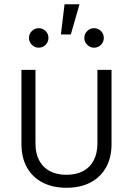

<svg xmlns="http://www.w3.org/2000/svg" viewBox="-20 -867 621 896"><path d="M290 9.3Q225.6 9.3 178.5 -15.4Q131.3 -40 105.7 -85.7Q80.1 -131.3 80.1 -194.8V-541H145.5V-197.8Q145.5 -151.4 162.8 -118.4Q180.2 -85.4 212.6 -68.4Q245.1 -51.3 290 -51.3Q335.4 -51.3 367.7 -68.4Q399.9 -85.4 417.2 -118.4Q434.6 -151.4 434.6 -197.8V-541H500.5V-194.8Q500.5 -131.3 474.9 -85.7Q449.2 -40 402.1 -15.4Q355 9.3 290 9.3ZM418.9 -644.5Q400.4 -644.5 387 -658Q373.5 -671.4 373.5 -689.9Q373.5 -709 387 -722.2Q400.4 -735.4 418.9 -735.4Q438 -735.4 451.2 -722.2Q464.4 -709 464.4 -689.9Q464.4 -671.4 451.2 -658Q438 -644.5 418.9 -644.5ZM160.6 -644.5Q142.1 -644.5 128.7 -658Q115.2 -671.4 115.2 -689.9Q115.2 -709 128.7 -722.2Q142.1 -735.4 160.6 -735.4Q179.7 -735.4 192.9 -722.2Q206.1 -709 206.1 -689.9Q206.1 -671.4 192.9 -658Q179.7 -644.5 160.6 -644.5ZM264.2 -706.1 281.2 -847.2H351.1L310.5 -706.1Z"/></svg>

Font: Inter 17pt Light
Style: Regular
Weight: 300
Version: Version 4.001;git-66647c0bb